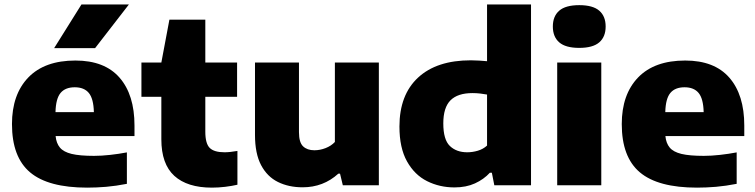

<svg xmlns="http://www.w3.org/2000/svg" viewBox="-20 -828 3374 858"><path d="M370 10.5Q195.5 10.5 114.5 -57.8Q33.5 -126 33.5 -273.5Q33.5 -406 106.5 -481.8Q179.5 -557.5 317 -557.5Q447.5 -557.5 514.2 -481Q581 -404.5 581 -267V-220H228.5Q231.5 -188 247.8 -168.5Q264 -149 300.2 -140.2Q336.5 -131.5 400 -131.5Q433.5 -131.5 472 -135.8Q510.5 -140 547 -147V-6.5Q498.5 3 454.8 6.8Q411 10.5 370 10.5ZM314 -438Q272 -438 250.8 -412.8Q229.5 -387.5 228 -327H399.5Q398 -387 377 -412.5Q356 -438 314 -438ZM222 -613 344 -808H556L405 -613Z M927 10.5Q817 10.5 759 -42.2Q701 -95 701 -205.5V-395.5H612V-548.5H701L737 -740H897.5V-548.5H1039.5V-395.5H897.5V-239.5Q897.5 -186.5 917.2 -167Q937 -147.5 983.5 -147.5Q1006.5 -147.5 1041 -153.5V-2.5Q1017.5 3 986.8 6.8Q956 10.5 927 10.5Z M1332.5 9Q1270 9 1222 -14.8Q1174 -38.5 1146.8 -90Q1119.5 -141.5 1119.5 -225V-548.5H1316V-237.5Q1316 -191.5 1334.5 -174Q1353 -156.5 1385 -156.5Q1410 -156.5 1435 -166.2Q1460 -176 1476.5 -193.5V-548.5H1673V0H1512L1499.5 -52H1492Q1425 9 1332.5 9Z M2011 9.5Q1944.5 9.5 1888.5 -18.5Q1832.5 -46.5 1798.8 -106.8Q1765 -167 1765 -262.5Q1765 -404 1848.2 -481.2Q1931.5 -558.5 2084 -558.5Q2103 -558.5 2121.8 -557.2Q2140.5 -556 2156.5 -554.5V-808H2353V0H2189L2178 -56H2169Q2142 -26.5 2102.5 -8.5Q2063 9.5 2011 9.5ZM2068 -147.5Q2091.5 -147.5 2115.2 -154.5Q2139 -161.5 2156.5 -177.5V-405.5Q2143.5 -408 2126.2 -410Q2109 -412 2091.5 -412Q2025.5 -412 1993.2 -379.8Q1961 -347.5 1961 -276.5Q1961 -204 1990.2 -175.8Q2019.5 -147.5 2068 -147.5Z M2470 0V-548.5H2667V0ZM2568.5 -614Q2507.5 -614 2479 -638.8Q2450.5 -663.5 2450.5 -709.5Q2450.5 -755.5 2479 -780.2Q2507.5 -805 2568.5 -805Q2629.5 -805 2658 -780.2Q2686.5 -755.5 2686.5 -709.5Q2686.5 -663.5 2658 -638.8Q2629.5 -614 2568.5 -614Z M3095 10.5Q2920.5 10.5 2839.5 -57.8Q2758.5 -126 2758.5 -273.5Q2758.5 -406 2831.5 -481.8Q2904.5 -557.5 3042 -557.5Q3172.5 -557.5 3239.2 -481Q3306 -404.5 3306 -267V-220H2953.5Q2956.5 -188 2972.8 -168.5Q2989 -149 3025.2 -140.2Q3061.5 -131.5 3125 -131.5Q3158.5 -131.5 3197 -135.8Q3235.5 -140 3272 -147V-6.5Q3223.5 3 3179.8 6.8Q3136 10.5 3095 10.5ZM3039 -438Q2997 -438 2975.8 -412.8Q2954.5 -387.5 2953 -327H3124.5Q3123 -387 3102 -412.5Q3081 -438 3039 -438Z"/></svg>

Font: Encode Sans SmExp XBd
Style: Regular
Weight: 800
Width: 6
Designer: Multiple Designers
Foundry: Impallari Type
Version: Version 3.002; ttfautohint (v1.8.3) -l 8 -r 50 -G 200 -x 14 